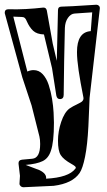

<svg xmlns="http://www.w3.org/2000/svg" viewBox="-48 -583 451 808"><path d="M50 205Q44 205 39 200.5Q34 196 34 190L36 157L30 106Q29 91 44.5 89Q60 87 88 85Q121 82 121 23Q121 5 118 -8L85 -139L46 -257L-27 -524Q-28 -526 -28 -530Q-28 -544 -13 -544Q25 -543 61.5 -545Q98 -547 133 -551H136Q146 -551 149 -539L174 -399L191 -327L196 -540Q196 -555 210 -555Q221 -555 258 -557Q295 -559 356 -563H358Q364 -563 368.5 -558.5Q373 -554 372 -546L329 -171Q328 -152 327 -122.5Q326 -93 324 -52Q320 27 310 76.5Q300 126 287 145Q257 189 178 199ZM146 169Q241 164 269 127Q271 125 271 122Q271 117 253 107Q219 88 207.5 69.5Q196 51 196 9Q196 -30 209.5 -70Q223 -110 244 -126Q253 -133 286 -149Q306 -158 303 -173Q290 -238 283 -285.5Q276 -333 276 -364Q276 -448 334 -452L340 -531Q327 -530 309 -529Q291 -528 266 -526Q250 -525 238 -508Q226 -491 225 -465L222 -328L220 -184Q220 -166 204 -166Q192 -166 189 -181L171 -296L137 -438Q107 -439 91.5 -453.5Q76 -468 65 -493Q58 -511 48 -511Q43 -512 32.5 -512Q22 -512 8 -513L67 -282Q81 -288 93 -288Q116 -288 132 -270.5Q148 -253 157 -225.5Q166 -198 171 -167.5Q176 -137 177.5 -110Q179 -83 179 -67Q179 16 166 52Q156 83 131.5 95Q107 107 60 111L118 133Q149 148 146 169Z"/></svg>

Font: Moo Lah Lah
Style: Regular
Weight: 400
Designer: Robert E. Leuschke
Foundry: Robert E. Leuschke
Version: Version 1.010; ttfautohint (v1.8.3)